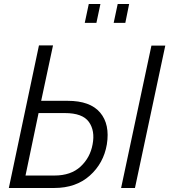

<svg xmlns="http://www.w3.org/2000/svg" viewBox="-20 -936 844 956"><path d="M402 -822 422 -916H480L460 -822ZM546 -822 566 -916H623L604 -822ZM24 0 174 -710H244L185 -434H317Q429 -434 478.5 -375.5Q528 -317 512 -217Q496 -123 427 -61.5Q358 0 250 0ZM734 -709H803L652 0H583ZM107 -62H251Q333 -62 381 -106.5Q429 -151 441 -217Q454 -285 422.5 -329Q391 -373 303 -373H172Z"/></svg>

Font: Raleway-v4020
Style: Italic
Weight: 400
Italic angle: -12°
Designer: Matt McInerney, Pablo Impallari, Rodrigo Fuenzalida
Foundry: Matt McInerney, Pablo Impallari, Rodrigo Fuenzalida
Version: Version 4.020;PS 004.020;hotconv 1.0.88;makeotf.lib2.5.64775